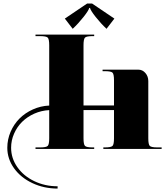

<svg xmlns="http://www.w3.org/2000/svg" viewBox="-20 -854 956 1101"><path d="M507.9 -833.9 635.9 -747.4 590.9 -688.8Q558.1 -719.4 528.6 -756.8Q499.1 -794.1 496.1 -808.6H491.7Q488.6 -794.1 459.1 -756.8Q429.6 -719.4 396.9 -688.8L351.8 -747.4L479.9 -833.9ZM262.2 -61.2V-222.5Q217.2 -220.3 176.8 -202.4Q136.4 -184.4 107.1 -155.6Q77.8 -126.7 60.8 -87.8Q43.7 -49 43.7 -6.6Q43.7 53.3 79.3 104.2Q114.9 155.2 176.4 184.7Q237.8 214.2 310.3 214.2V227.3Q232.1 227.3 165.6 196Q99.2 164.8 60.5 110.8Q21.9 56.8 21.9 -6.6Q21.9 -54.2 40.6 -97.9Q59.4 -141.6 91.6 -174Q123.7 -206.3 168.3 -226.4Q212.8 -246.5 262.2 -248.7V-594.4Q262.2 -629.8 253.7 -638.3Q245.2 -646.9 209.8 -646.9H183.6V-655.6H520.1V-646.9H511.4Q476 -646.9 467.4 -638.3Q458.9 -629.8 458.9 -594.4V-249.1H633.7V-393.4Q633.7 -428.8 625.2 -437.3Q616.7 -445.8 581.3 -445.8H568.2V-454.5H773.6Q797.2 -454.5 813.8 -435.3Q830.4 -416.1 830.4 -389V-61.2Q830.4 -25.8 838.9 -17.3Q847.5 -8.7 882.9 -8.7H906.9V0H572.6V-8.7H581.3Q616.7 -8.7 625.2 -17.3Q633.7 -25.8 633.7 -61.2V-222.9H458.9V-61.2Q458.9 -25.8 467.4 -17.3Q476 -8.7 511.4 -8.7H520.1V0H183.6V-8.7H209.8Q245.2 -8.7 253.7 -17.3Q262.2 -25.8 262.2 -61.2Z"/></svg>

Font: Wabroye
Style: Medium
Weight: 500
Designer: gluk
Foundry: gluk
Version: Version 0.14